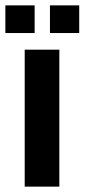

<svg xmlns="http://www.w3.org/2000/svg" viewBox="-57 -695 315 715"><path d="M35 0V-510H164V0ZM-37 -572V-675H72V-572ZM129 -572V-675H238V-572Z"/></svg>

Font: Saira ExtraCondensed ExtraBold
Style: Regular
Weight: 800
Width: 2
Designer: Hector Gatti with collaboration of the Omnibus-Type team
Foundry: Omnibus-Type
Version: Version 1.101